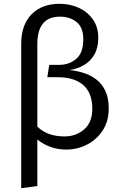

<svg xmlns="http://www.w3.org/2000/svg" viewBox="-20 -788 655 1026"><path d="M299 -767.7Q354.9 -767.7 401.8 -745.9Q448.7 -724.1 476.9 -683.6Q505.1 -643.1 505.1 -586.2Q505.1 -532.3 484.1 -496.2Q463.1 -460 427.9 -439.7Q392.8 -419.5 350.8 -413.8Q387.2 -410.3 424.4 -399Q461.5 -387.7 492.6 -364.9Q523.6 -342.1 542.3 -303.8Q561 -265.6 561 -207.7Q561 -140 528.7 -90.8Q496.4 -41.5 444.6 -15.1Q392.8 11.3 333.3 11.3Q248.2 11.3 179.5 -42.1V206.2L93.3 217.9V-553.8Q93.3 -654.4 148.2 -711Q203.1 -767.7 299 -767.7ZM179.5 -552.8V-111.8Q231.8 -59 325.1 -59Q386.2 -59 429.7 -96.7Q473.3 -134.4 473.3 -207.2Q473.3 -290.3 425.6 -332.8Q377.9 -375.4 288.7 -375.4H232.8L243.1 -441.5H296.9Q349.7 -441.5 387.4 -473.6Q425.1 -505.6 425.1 -577.9Q425.1 -641 389.5 -670Q353.8 -699 300.5 -699Q179.5 -699 179.5 -552.8Z"/></svg>

Font: FiraCode Nerd Font
Style: Regular
Weight: 400
Designer: Carrois Corporate, Edenspiekermann AG, Nikita Prokopov
Foundry: Carrois Corporate, Edenspiekermann AG, Nikita Prokopov
Version: Version 6.002;Nerd Fonts 2.2.2